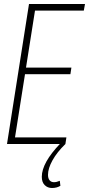

<svg xmlns="http://www.w3.org/2000/svg" viewBox="-20 -720 445 960"><path d="M15 0 125 -700H405L399 -667H155L110 -382H337L332 -349H105L55 -33H312L307 0ZM282 -3 307 0Q265 41 242.5 81.5Q220 122 220 154Q220 172 228 181.5Q236 191 250 191Q263 191 279 184L282 209Q264 220 240 220Q218 220 203.5 205.5Q189 191 189 164Q189 94 282 -3Z"/></svg>

Font: Georama SemiCondensed ExtraLight
Style: Italic
Weight: 200
Width: 4
Italic angle: -9°
Designer: Jean-Baptiste Levee
Foundry: Production Type
Version: Version 1.000